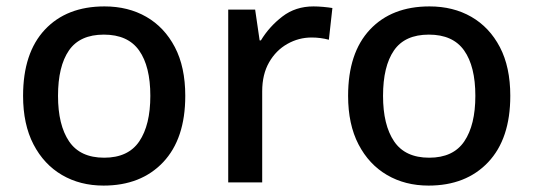

<svg xmlns="http://www.w3.org/2000/svg" viewBox="-20 -569 1663 599"><path d="M558 -270Q558 -136 489 -63Q420 10 303 10Q230 10 173.5 -23Q117 -56 84.5 -118.5Q52 -181 52 -270Q52 -404 120 -476.5Q188 -549 306 -549Q380 -549 436.5 -516.5Q493 -484 525.5 -422Q558 -360 558 -270ZM161 -270Q161 -179 195.5 -128Q230 -77 305 -77Q380 -77 414.5 -128Q449 -179 449 -270Q449 -362 414 -411.5Q379 -461 304 -461Q229 -461 195 -411.5Q161 -362 161 -270Z M958 -549Q972 -549 988.5 -547.5Q1005 -546 1017 -544L1006 -445Q980 -452 952 -452Q912 -452 876.5 -432Q841 -412 819.5 -374.5Q798 -337 798 -284V0H692V-539H776L790 -443H794Q820 -486 861 -517.5Q902 -549 958 -549Z M1572 -270Q1572 -136 1503 -63Q1434 10 1317 10Q1244 10 1187.5 -23Q1131 -56 1098.5 -118.5Q1066 -181 1066 -270Q1066 -404 1134 -476.5Q1202 -549 1320 -549Q1394 -549 1450.5 -516.5Q1507 -484 1539.5 -422Q1572 -360 1572 -270ZM1175 -270Q1175 -179 1209.5 -128Q1244 -77 1319 -77Q1394 -77 1428.5 -128Q1463 -179 1463 -270Q1463 -362 1428 -411.5Q1393 -461 1318 -461Q1243 -461 1209 -411.5Q1175 -362 1175 -270Z"/></svg>

Font: Noto Sans Telugu Medium
Style: Regular
Weight: 500
Designer: Jelle Bosma - Monotype Design Team
Foundry: Monotype Imaging Inc.
Version: Version 2.005; ttfautohint (v1.8.4.7-5d5b)